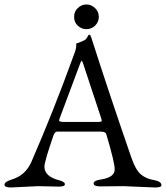

<svg xmlns="http://www.w3.org/2000/svg" viewBox="-22 -830 739 855"><path d="M401.4 -715.8Q384.8 -700.2 362.8 -700.2Q340.8 -700.2 324.2 -715.8Q307.6 -731.4 308.1 -754.9Q307.6 -777.8 324.2 -793.9Q340.8 -810.1 362.8 -810.1Q384.8 -810.1 401.4 -793.9Q418 -777.8 418 -754.9Q418 -731.9 401.4 -715.8ZM241.2 -293.9Q241.2 -287.1 262.2 -287.1H417Q431.2 -287.1 431.2 -292Q431.2 -293.9 429.2 -301.8L350.1 -541Q344.7 -559.1 341.8 -559.1Q338.9 -559.1 333 -542L243.2 -301.8Q241.2 -295.9 241.2 -293.9ZM30.8 -30.8Q90.8 -48.8 117.2 -107.9Q213.4 -328.1 304.2 -578.1Q317.4 -611.3 317.4 -624Q317.4 -636.7 317.9 -636.2Q354 -648.4 359.9 -655.3Q366.2 -662.1 369.1 -668.9Q372.1 -675.8 376 -675.8Q379.9 -675.8 384.8 -662.1Q459 -429.2 563 -127.9Q582 -73.2 605 -53.7Q627.9 -34.2 662.6 -28.3Q697.3 -22.5 696.8 -4.9Q696.8 4.9 668 4.9L528.8 -1L423.8 0Q395 0 395 -13.2Q395 -26.4 428.2 -30.8Q489.3 -40.5 488.8 -76.2Q488.8 -106 451.2 -232.9Q448.2 -244.1 423.8 -244.1H232.9Q221.7 -244.1 215.8 -226.1Q175.8 -109.9 175.8 -87.9Q175.8 -65.9 192.4 -50.8Q209 -35.6 237.8 -28.3Q266.6 -21 267.1 -9.8Q267.1 1.5 237.8 1L147 -1L26.9 4.9Q-2 4.9 -2 -7.8Q-2 -20.5 30.8 -30.8Z"/></svg>

Font: EBGaramond
Style: Regular
Weight: 400
Version: Version 000.012g